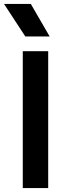

<svg xmlns="http://www.w3.org/2000/svg" viewBox="-28 -962 354 982"><path d="M88.5 0V-700H218.5V0ZM101.5 -775.5 -7.5 -942H129.5L226 -775.5Z"/></svg>

Font: Geologica Thin Roman Medium
Style: Regular
Weight: 500
Version: Version 1.010;gftools[0.9.28]